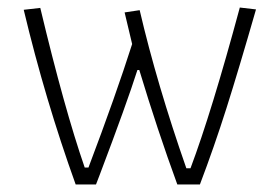

<svg xmlns="http://www.w3.org/2000/svg" viewBox="-20 -490 739 510"><path d="M43 -464 87 -469Q151 -201 205 -45H215Q288 -238 331 -373Q327 -389 311 -457L351 -463Q397 -266 475 -43H486Q542 -192 617 -470L660 -465Q614 -305 581.5 -202.5Q549 -100 511 0H451Q398 -145 350 -304H345Q317 -216 245 -26L235 0H181Q100 -225 43 -464Z"/></svg>

Font: Athiti Light
Style: Regular
Weight: 300
Designer: CadsonDemak Team
Foundry: CadsonDemak
Version: Version 1.032